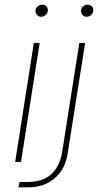

<svg xmlns="http://www.w3.org/2000/svg" viewBox="-20 -694 430 823"><path d="M45 0 125 -510H150L70 0ZM157 -622Q146 -622 139 -629.5Q132 -637 132 -648Q132 -654 135.5 -660Q139 -666 146 -670Q153 -674 161 -674Q171 -674 178 -667.5Q185 -661 185 -651Q185 -641 180 -634.5Q175 -628 168.5 -625Q162 -622 157 -622ZM59 109 64 86H99Q164 86 200.5 52Q237 18 247 -46L320 -510H345L270 -36Q260 31 214.5 70Q169 109 101 109ZM352 -622Q341 -622 334 -629.5Q327 -637 327 -648Q327 -654 330.5 -660Q334 -666 341 -670Q348 -674 356 -674Q366 -674 373 -667.5Q380 -661 380 -651Q380 -641 375 -634.5Q370 -628 363.5 -625Q357 -622 352 -622Z"/></svg>

Font: MuseoModerno Thin
Style: Italic
Weight: 100
Italic angle: -9°
Designer: Pablo Cosgaya, Héctor Gatti, Marcela Romero, and the Authors of The MuseoModerno Project.
Foundry: Omnibus-Type Team
Version: Version 1.003